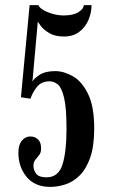

<svg xmlns="http://www.w3.org/2000/svg" viewBox="-20 -720 450 752"><path d="M177 12Q116.5 12 84.2 -27.2Q52 -66.5 52 -121.5Q52 -153 65.8 -169.2Q79.5 -185.5 98.5 -185.5Q116.5 -185.5 128.8 -174.2Q141 -163 141 -137.5Q141 -122.5 133.5 -113Q126 -103.5 118.5 -94.2Q111 -85 111 -71Q111 -54 121.5 -39.8Q132 -25.5 162.5 -25.5Q209 -25.5 224.8 -75.8Q240.5 -126 240.5 -214Q240.5 -296.5 231.2 -336.2Q222 -376 207 -388.8Q192 -401.5 174.5 -401.5Q141.5 -401.5 124 -378.8Q106.5 -356 99.5 -333.5L62 -339L96 -700H130.5Q134 -690 149.8 -680.8Q165.5 -671.5 187 -665.5Q208.5 -659.5 229.5 -659.5Q266.5 -659.5 287 -672.2Q307.5 -685 308 -700H338.5Q338.5 -669.5 326.2 -641.2Q314 -613 290 -595Q266 -577 231 -577Q195.5 -577 173.2 -590.2Q151 -603.5 140.2 -617.8Q129.5 -632 128 -635L107 -400Q112.5 -412 135 -426.8Q157.5 -441.5 196 -441.5Q230.5 -441.5 266 -421Q301.5 -400.5 325.2 -351.5Q349 -302.5 349 -217Q349 -146.5 333 -101.8Q317 -57 291.2 -32Q265.5 -7 235.2 2.5Q205 12 177 12Z"/></svg>

Font: Imbue 10pt SemiBold
Style: Regular
Weight: 600
Designer: Tyler Finck
Foundry: Etcetera Type Company
Version: Version 1.102; ttfautohint (v1.8.3)